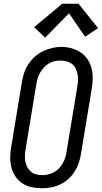

<svg xmlns="http://www.w3.org/2000/svg" viewBox="-20 -996 543 1024"><path d="M202 8Q174 8 147 2Q120 -4 98.5 -18.5Q77 -33 62 -55.5Q47 -78 40.5 -104Q34 -130 34.5 -158Q35 -186 40 -214L97 -559Q101 -584 109 -608Q117 -632 131.5 -654Q146 -676 166 -694Q186 -712 209.5 -723Q233 -734 257.5 -740Q282 -746 307 -746Q335 -746 361.5 -738.5Q388 -731 410 -716.5Q432 -702 447 -679.5Q462 -657 468.5 -631Q475 -605 474.5 -577Q474 -549 469 -521L412 -176Q408 -151 400 -127Q392 -103 378 -81Q364 -59 344 -41Q324 -23 300.5 -12Q277 -1 252 3.5Q227 8 202 8ZM204 -62Q220 -62 236 -65.5Q252 -69 267 -77Q282 -85 294 -97.5Q306 -110 314.5 -125Q323 -140 328 -155.5Q333 -171 335 -187L392 -532Q395 -549 396 -566Q397 -583 394 -599Q391 -615 384 -630Q377 -645 364.5 -654.5Q352 -664 336 -668.5Q320 -673 303 -673Q287 -673 271 -669.5Q255 -666 240.5 -657.5Q226 -649 214.5 -636.5Q203 -624 194.5 -609.5Q186 -595 181 -579.5Q176 -564 174 -548L117 -203Q114 -186 113 -169Q112 -152 115 -136Q118 -120 125 -106Q132 -92 143.5 -81.5Q155 -71 171 -66.5Q187 -62 204 -62ZM221 -795 162 -851 312 -976H399L503 -846L434 -800L348 -925Z"/></svg>

Font: Iosevka Slab
Style: Italic
Weight: 400
Italic angle: -9°
Monospace: yes
Designer: Belleve Invis
Foundry: Belleve Invis
Version: Version 11.1.0; ttfautohint (v1.8.3)